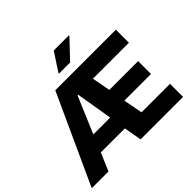

<svg xmlns="http://www.w3.org/2000/svg" viewBox="-220 -1145 1390 1390"><g transform="rotate(-45 475.5 -449.5)"><path d="M-18.2 0 296.5 -688H916.7V-554.4H548.4L575 -413.2H869.7V-281.3H596.9L625.1 -133.6H916.7V0H481.6L457.5 -136.6H211.4L152.8 0ZM265.1 -267.1H437.8L390.9 -547.6H384.2ZM400.4 -754.3V-759.3L492.1 -899.5H647.6V-894.5L514.5 -754.3Z"/></g></svg>

Font: Saira Thin
Style: Regular
Weight: 100
Designer: Hector Gatti with collaboration of the Omnibus-Type team
Foundry: Omnibus-Type
Version: Version 1.101